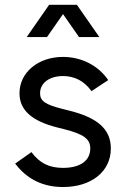

<svg xmlns="http://www.w3.org/2000/svg" viewBox="-20 -750 515 784"><path d="M237.3 13.7C353.5 13.7 432.6 -49.8 432.6 -143.6C432.6 -221.7 379.9 -269.5 260.7 -298.8L233.4 -305.7C164.1 -323.2 143.6 -337.9 143.6 -369.1C143.6 -411.1 181.6 -439.5 237.3 -439.5C285.2 -439.5 325.2 -418 353.5 -377.9L421.9 -422.9C381.8 -482.4 312.5 -517.6 237.3 -517.6C135.7 -517.6 59.6 -454.1 59.6 -369.1C59.6 -300.8 109.4 -255.9 213.9 -229.5L241.2 -222.7C322.3 -202.1 348.6 -182.6 348.6 -143.6C348.6 -93.8 307.6 -64.5 237.3 -64.5C180.7 -64.5 141.6 -84 108.4 -128.9L42 -82C89.8 -18.6 155.3 13.7 237.3 13.7ZM88.9 -598.6H171.9L237.3 -692.4L302.7 -598.6H385.7L293.9 -730.5H180.7Z"/></svg>

Font: Wanted Sans
Style: Regular
Weight: 400
Designer: Original Design by Kil Hyung-jin and Kang Hanbin, Wanted Lab, Inc; Hangeul from Source Han Sans by Jang Soo-young and Ka
Foundry: Wanted Lab, Inc.
Version: Version 1.001;Glyphs 3.2 (3227)